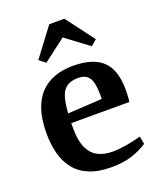

<svg xmlns="http://www.w3.org/2000/svg" viewBox="-137 -808 752 904"><g transform="rotate(-20 239.5 -356.5)"><path d="M265 10Q200 10 154.5 -9Q109 -28 82 -62.5Q55 -97 43 -143Q31 -189 31 -244Q31 -314 47.5 -363Q64 -412 94.5 -442.5Q125 -473 166 -487Q207 -501 255 -501Q357 -501 404.5 -455Q452 -409 452 -311Q452 -304 451.5 -293Q451 -282 450.5 -271Q450 -260 448 -250H157V-223Q157 -163 173.5 -126.5Q190 -90 221 -73.5Q252 -57 296 -57Q326 -57 364 -63.5Q402 -70 439 -80L446 -41Q411 -18 368 -4Q325 10 265 10ZM159 -298 331 -308V-330Q331 -363 325.5 -387.5Q320 -412 304.5 -425.5Q289 -439 260 -439Q223 -439 201.5 -423.5Q180 -408 171 -376Q162 -344 159 -298ZM144 -557 113 -582 219 -723H295L401 -582L372 -557L257 -643Z"/></g></svg>

Font: Manuale SemiBold
Style: Regular
Weight: 600
Version: Version 1.002